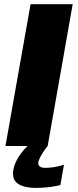

<svg xmlns="http://www.w3.org/2000/svg" viewBox="-20 -695 372 914"><path d="M6 0H207L326 -675H125.5ZM150 199.5Q176.5 199.5 201.2 197Q226 194.5 244.2 191Q262.5 187.5 267.5 185.5L284.5 89Q278.5 91.5 263.5 95.2Q248.5 99 230.5 101.5Q212.5 104 196 104Q178.5 104 170.2 98Q162 92 162 82.5Q162 71.5 170 55.8Q178 40 188.8 24.2Q199.5 8.5 207 0H111.5Q95.5 14.5 79.2 36.2Q63 58 52.5 83Q42 108 42 132Q42 158 57.2 172.8Q72.5 187.5 97.5 193.5Q122.5 199.5 150 199.5Z"/></svg>

Font: Anybody Thin ExtraBold
Style: Italic
Weight: 800
Italic angle: -10°
Version: Version 1.113;gftools[0.9.25]